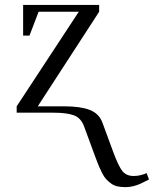

<svg xmlns="http://www.w3.org/2000/svg" viewBox="-20 -459 627 782"><path d="M47.9 0V-25.9L300.8 -411.1H137.2L100.1 -314H74.2V-439H383.8V-411.1L133.8 -25.9H243.2Q308.1 -25.9 345.7 -11.2Q383.3 3.4 397 40L440.9 159.2Q462.4 217.8 478.5 237.8Q494.6 257.8 523.9 257.8Q551.3 257.8 577.1 246.1L586.9 272Q561.5 285.2 550.5 290Q539.6 294.9 523.7 299.1Q507.8 303.2 490.2 303.2Q472.2 303.2 457.5 299.8Q442.9 296.4 431.6 287.8Q420.4 279.3 412.4 270.8Q404.3 262.2 396.2 246.3Q388.2 230.5 383.1 218.5Q377.9 206.5 370.1 185.1L321.8 54.2Q309.1 21 280.5 10.5Q252 0 198.2 0Z"/></svg>

Font: Dihjauti S
Style: Regular
Weight: 400
Designer: T. Christopher White
Version: Version 3.0.0